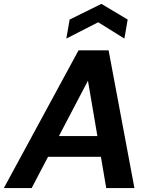

<svg xmlns="http://www.w3.org/2000/svg" viewBox="-41 -956 774 976"><path d="M-21.4 0 358.2 -700H511.1L642.3 0H499L406.1 -545.8L119.9 0ZM119.8 -158.9 173.9 -264.4H530.2L546.9 -158.9ZM296.2 -760 312.9 -856.5 474.5 -936.3 608 -856.5 591.3 -760 458.2 -842.8Z"/></svg>

Font: DM Sans 9pt
Style: Italic
Weight: 400
Italic angle: -10°
Designer: Colophon Foundry, Jonny Pinhorn
Foundry: Colophon Foundry
Version: Version 4.004